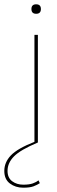

<svg xmlns="http://www.w3.org/2000/svg" viewBox="-90 -662 266 892"><path d="M86 -500V0H70V-500ZM78 -642Q100 -642 100 -620Q100 -598 78 -598Q56 -598 56 -620Q56 -642 78 -642ZM18 210Q-18 210 -44 190.5Q-70 171 -70 132Q-70 92 -39.5 60Q-9 28 70 -3L86 0Q5 34 -25 64.5Q-55 95 -55 132Q-55 164 -33.5 180Q-12 196 18 196Q46 196 62.5 190Q79 184 89 176L95 189Q83 197 66 203.5Q49 210 18 210Z"/></svg>

Font: Prodigy Sans Thin
Style: Regular
Weight: 100
Designer: Wei Huang
Foundry: Wei Huang
Version: Version 1.003; ttfautohint (v1.8.3)